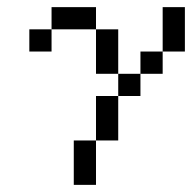

<svg xmlns="http://www.w3.org/2000/svg" viewBox="-20 -520 540 540"><path d="M187.5 -125Q187.5 -125 187.5 0H250Q250 0 250 -125ZM250 -125H312.5Q312.5 -125 312.5 -250H250Q250 -250 250 -125ZM312.5 -250H375V-312.5H312.5ZM312.5 -312.5Q312.5 -312.5 312.5 -437.5H250Q250 -437.5 250 -312.5ZM375 -312.5H437.5V-375H375ZM437.5 -375H500Q500 -375 500 -500H437.5Q437.5 -500 437.5 -375ZM125 -437.5H62.5V-375H125ZM125 -437.5H250V-500H125Z"/></svg>

Font: Unifont
Style: Regular
Weight: 500
Version: Version 13.0.05